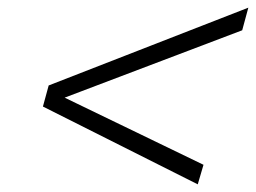

<svg xmlns="http://www.w3.org/2000/svg" viewBox="-20 -572 668 501"><path d="M106 -301 107 -349 628 -552 612 -493ZM107 -349 114 -334 511 -142 496 -91 92 -294Z"/></svg>

Font: Intel One Mono Light
Style: Italic
Weight: 300
Italic angle: -16°
Monospace: yes
Designer: Fred Shallcrass
Foundry: Frere-Jones Type LLC
Version: Version 1.004